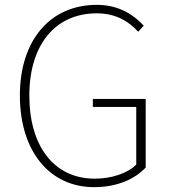

<svg xmlns="http://www.w3.org/2000/svg" viewBox="-20 -759 701 792"><path d="M368 13C463 13 536 -20 581 -68V-351H363V-318H542V-80C506 -44 440 -22 371 -22C202 -22 101 -157 101 -365C101 -573 207 -704 379 -704C460 -704 513 -669 550 -628L573 -653C536 -693 476 -739 379 -739C188 -739 62 -594 62 -365C62 -136 184 13 368 13Z"/></svg>

Font: Noto Sans CJK KR Thin
Style: Regular
Weight: 250
Designer: Ryoko NISHIZUKA (kana & ideographs); Paul D. Hunt (Latin, Greek & Cyrillic); Wenlong ZHANG (bopomofo); Sandoll Communica
Foundry: Adobe Systems Incorporated
Version: Version 1.002;PS 1.002;hotconv 1.0.82;makeotf.lib2.5.63406